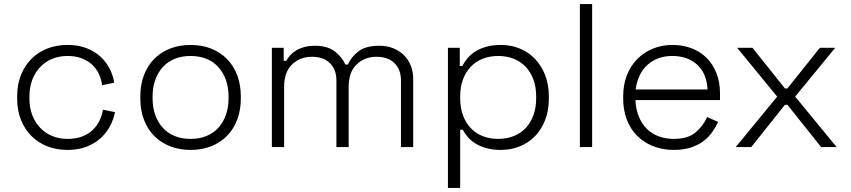

<svg xmlns="http://www.w3.org/2000/svg" viewBox="-20 -720 4166 940"><path d="M310 14Q257 14 212 -3.5Q167 -21 134 -54Q101 -87 82.5 -133.5Q64 -180 64 -238V-248Q64 -306 82.5 -352.5Q101 -399 134 -432Q167 -465 212 -482.5Q257 -500 310 -500Q363 -500 403 -484.5Q443 -469 471.5 -443Q500 -417 517 -383.5Q534 -350 539 -315L480 -303Q476 -332 464 -358Q452 -384 431 -403.5Q410 -423 380 -434.5Q350 -446 310 -446Q270 -446 236 -432Q202 -418 177 -392Q152 -366 138 -329.5Q124 -293 124 -247V-239Q124 -193 138 -156.5Q152 -120 177 -94Q202 -68 236 -54Q270 -40 310 -40Q350 -40 380 -51Q410 -62 431.5 -81.5Q453 -101 466 -127Q479 -153 484 -183L543 -171Q536 -135 518.5 -102Q501 -69 472 -43Q443 -17 403 -1.5Q363 14 310 14Z M913 14Q858 14 812.5 -4Q767 -22 734.5 -55Q702 -88 684.5 -134.5Q667 -181 667 -237V-249Q667 -305 684.5 -351.5Q702 -398 734.5 -431Q767 -464 812.5 -482Q858 -500 913 -500Q969 -500 1014 -482Q1059 -464 1091.5 -431Q1124 -398 1141.5 -351.5Q1159 -305 1159 -249V-237Q1159 -181 1141.5 -134.5Q1124 -88 1091.5 -55Q1059 -22 1014 -4Q969 14 913 14ZM913 -40Q956 -40 990.5 -54Q1025 -68 1049 -94.5Q1073 -121 1086 -157.5Q1099 -194 1099 -239V-247Q1099 -292 1086 -328.5Q1073 -365 1049 -391.5Q1025 -418 990.5 -432Q956 -446 913 -446Q870 -446 835.5 -432Q801 -418 777 -391.5Q753 -365 740 -328.5Q727 -292 727 -247V-239Q727 -194 740 -157.5Q753 -121 777 -94.5Q801 -68 835.5 -54Q870 -40 913 -40Z M1311 0V-486H1369V-422H1381Q1389 -436 1400.5 -449Q1412 -462 1429 -472.5Q1446 -483 1469 -489.5Q1492 -496 1523 -496Q1582 -496 1618 -469Q1654 -442 1671 -404H1683Q1700 -442 1735.5 -469Q1771 -496 1837 -496Q1874 -496 1904.5 -484Q1935 -472 1957 -450.5Q1979 -429 1991 -399Q2003 -369 2003 -333V0H1943V-327Q1943 -379 1911.5 -410.5Q1880 -442 1823 -442Q1765 -442 1726 -404.5Q1687 -367 1687 -295V0H1627V-327Q1627 -379 1595.5 -410.5Q1564 -442 1507 -442Q1449 -442 1410 -404.5Q1371 -367 1371 -295V0Z M2419 -40Q2460 -40 2494.5 -53.5Q2529 -67 2553.5 -93Q2578 -119 2591.5 -156Q2605 -193 2605 -239V-247Q2605 -294 2591.5 -330.5Q2578 -367 2553.5 -393Q2529 -419 2494.5 -432.5Q2460 -446 2419 -446Q2378 -446 2343.5 -432.5Q2309 -419 2284.5 -393Q2260 -367 2246.5 -330.5Q2233 -294 2233 -247V-239Q2233 -193 2246.5 -156Q2260 -119 2284.5 -93Q2309 -67 2343.5 -53.5Q2378 -40 2419 -40ZM2233 200H2173V-486H2231V-397H2243Q2254 -417 2269.5 -435.5Q2285 -454 2308 -468.5Q2331 -483 2362 -491.5Q2393 -500 2433 -500Q2482 -500 2524.5 -482.5Q2567 -465 2598.5 -432.5Q2630 -400 2648.5 -353.5Q2667 -307 2667 -249V-237Q2667 -179 2649 -132.5Q2631 -86 2599.5 -53.5Q2568 -21 2525 -3.5Q2482 14 2433 14Q2393 14 2362 5.5Q2331 -3 2308.5 -17Q2286 -31 2270.5 -49Q2255 -67 2245 -85H2233Z M2819 0V-700H2879V0Z M3444 -282Q3440 -361 3393 -403.5Q3346 -446 3272 -446Q3199 -446 3151 -403.5Q3103 -361 3092 -282ZM3279 14Q3223 14 3177 -4.5Q3131 -23 3098.5 -56Q3066 -89 3048.5 -135Q3031 -181 3031 -237V-249Q3031 -305 3049 -351Q3067 -397 3099 -430Q3131 -463 3175.5 -481.5Q3220 -500 3272 -500Q3323 -500 3366 -483.5Q3409 -467 3439.5 -436.5Q3470 -406 3487.5 -362Q3505 -318 3505 -262V-230H3091Q3093 -185 3107.5 -149.5Q3122 -114 3146.5 -89.5Q3171 -65 3205 -52.5Q3239 -40 3279 -40Q3347 -40 3384.5 -71Q3422 -102 3442 -147L3496 -123Q3484 -98 3467 -73.5Q3450 -49 3424.5 -29.5Q3399 -10 3363 2Q3327 14 3279 14Z M3582 0 3785 -247 3589 -486H3664L3823 -287H3835L3994 -486H4069L3873 -247L4076 0H4000L3835 -207H3823L3658 0Z"/></svg>

Font: Space Grotesk Light
Style: Regular
Weight: 300
Designer: Florian Karsten
Foundry: Florian Karsten
Version: Version 2.000